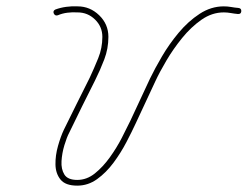

<svg xmlns="http://www.w3.org/2000/svg" viewBox="-20 -575 779 604"><path d="M162 -527Q153 -524 149 -533Q146 -541 154 -545Q170 -551 188.5 -553.5Q207 -556 224 -555Q225 -555 224 -555Q224 -555 224 -555Q263 -555 292 -527Q321 -499 321 -459Q321 -422 308 -388Q295 -354 279 -322Q258 -281 238 -240Q218 -199 198 -158Q190 -143 182.5 -118Q175 -93 173.5 -68Q172 -43 182.5 -26Q193 -9 223 -9Q253 -9 278.5 -29.5Q304 -50 325.5 -80Q347 -110 363 -141Q379 -172 390 -195Q420 -260 452 -328Q467 -359 489.5 -397.5Q512 -436 542 -472Q572 -508 608 -531.5Q644 -555 684 -555Q696 -555 707 -553Q718 -551 730 -550Q730 -550 730 -550Q730 -550 730 -550Q740 -549 739 -539Q738 -530 728 -531Q717 -532 706 -534Q695 -536 684 -536Q647 -536 614 -513Q581 -490 553 -455.5Q525 -421 503.5 -384.5Q482 -348 469 -320Q454 -287 438 -253.5Q422 -220 407 -187Q395 -161 377.5 -127.5Q360 -94 337 -63Q314 -32 285.5 -11.5Q257 9 223 9Q186 9 170.5 -10Q155 -29 154.5 -57.5Q154 -86 162.5 -116Q171 -146 181 -167Q201 -207 221 -248Q241 -289 262 -330Q276 -360 289 -392Q302 -424 302 -459Q302 -491 279 -513.5Q256 -536 224 -536Q224 -536 224 -536Q223 -536 223 -536Q208 -537 192 -535Q176 -533 162 -527Q162 -527 162 -527Q162 -527 162 -527Z"/></svg>

Font: FRB American Cursive Guidelines Arrows Extralight
Style: Italic
Weight: 200
Italic angle: -25°
Version: Version 2.0;Modular Font Editor K font №1